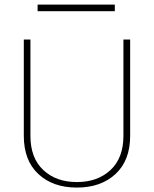

<svg xmlns="http://www.w3.org/2000/svg" viewBox="-20 -825 682 850"><path d="M526.4 -649.9H556.2V-223.6Q556.2 -114.7 491.5 -54.7Q426.8 5.4 320.3 5.4Q213.9 5.4 149.7 -54.7Q85.4 -114.7 85.4 -223.6V-649.9H114.7V-223.6Q114.7 -125.5 171.6 -72.3Q228.5 -19 320.3 -19Q412.1 -19 469.2 -72.3Q526.4 -125.5 526.4 -223.6ZM488.3 -804.7V-775.4H146.5V-804.7Z"/></svg>

Font: Estedad-FD Thin
Style: Regular
Weight: 100
Designer: Amin Abedi
Version: Version 7.3